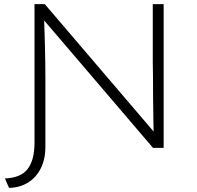

<svg xmlns="http://www.w3.org/2000/svg" viewBox="-20 -720 959 935"><path d="M24 195 4 149Q82 146 115 102.5Q148 59 148 -24V-700H198L743 -62L729 -33Q728 -71 727 -128.5Q726 -186 725.5 -245.5Q725 -305 725 -352Q725 -399 724 -417V-700H777V0H725L180 -638L193 -669Q194 -652 195 -624Q196 -596 197 -561.5Q198 -527 199 -489.5Q200 -452 200.5 -414.5Q201 -377 201 -344V-4Q201 56 178 101Q155 146 115 170Q75 194 24 195Z"/></svg>

Font: Lexend Exa ExtraLight
Style: Regular
Weight: 250
Designer: Bonnie Shaver-Troup, Thomas Jockin
Foundry: Lexend
Version: Version 1.007